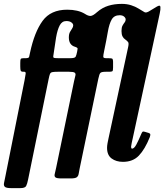

<svg xmlns="http://www.w3.org/2000/svg" viewBox="-56 -820 848 990"><path d="M242.5 -450Q222 -450 213.2 -448Q204.5 -446 201.5 -438.2Q198.5 -430.5 195 -413.5L89 105Q84.5 128 78.8 139Q73 150 48.5 150H1.5Q-24 150 -31 143.2Q-38 136.5 -35.2 123.2Q-32.5 110 -28.5 90.5L70.5 -405.5Q74.5 -428 76.2 -439Q78 -450 69 -450H65Q53.5 -450 51 -455Q48.5 -460 48.5 -478V-494.5Q48.5 -510.5 50.5 -515.2Q52.5 -520 66 -520H77Q92.5 -520 94.2 -526.8Q96 -533.5 99 -549Q121.5 -654.5 163.5 -712.2Q205.5 -770 290.5 -770Q346 -770 381 -749Q399 -737 411.2 -737.8Q423.5 -738.5 444.5 -757.5Q471 -780.5 502.2 -790.2Q533.5 -800 572.5 -800Q598.5 -800 620.2 -793Q642 -786 658 -776Q680.5 -762.5 689.2 -757.2Q698 -752 716.5 -764L752 -785.5Q770 -796.5 771.2 -784.2Q772.5 -772 767.5 -750L628 -105Q626.5 -98.5 623.2 -83.2Q620 -68 620 -64.5Q620 -53.5 625 -53.5Q635.5 -53.5 646.8 -74.2Q658 -95 672.5 -129.5Q676 -138 679 -140.5Q682 -143 690.5 -140.5L710.5 -134.5Q718.5 -132 719 -126.8Q719.5 -121.5 716 -112Q691 -50 660.2 -17.8Q629.5 14.5 578 14.5Q543 14.5 519.5 -2.8Q496 -20 496 -58Q496 -67.5 498.5 -81.8Q501 -96 503.5 -106.5L604.5 -576Q609 -596 605 -602.2Q601 -608.5 590.5 -616Q581 -622 575.8 -632.2Q570.5 -642.5 570.5 -660Q570.5 -678.5 575.8 -688Q581 -697.5 586.5 -704.2Q592 -711 592 -719.5Q592 -727.5 583.8 -734.5Q575.5 -741.5 561 -741.5Q532.5 -741.5 519.8 -719.2Q507 -697 500 -655.8Q493 -614.5 481 -557Q476 -534 476.5 -527Q477 -520 491 -520H495.5Q516.5 -520 521.5 -518.2Q526.5 -516.5 527 -501.5V-472Q527 -455.5 523.5 -452.8Q520 -450 506.5 -450H490Q467.5 -450 461.8 -444.2Q456 -438.5 451 -414L355 47.5Q351.5 65 349.5 76.8Q347.5 88.5 339.5 94.2Q331.5 100 308.5 100H260.5Q235.5 100 229.2 94Q223 88 226.5 75.8Q230 63.5 233.5 45L326 -402Q329.5 -419 332.5 -429.5Q335.5 -440 329.5 -445Q323.5 -450 299.5 -450ZM331.5 -578.5Q299 -587.5 299 -627Q299 -644.5 304.8 -655Q310.5 -665.5 316 -673.2Q321.5 -681 321.5 -689.5Q321.5 -697.5 312 -704.5Q302.5 -711.5 286 -711.5Q263.5 -711.5 251.8 -689Q240 -666.5 233.2 -627Q226.5 -587.5 219.5 -536Q216.5 -523 222.8 -521.5Q229 -520 244.5 -520H306.5Q330 -520 334 -527.5Q338 -535 341.5 -552.5Q343.5 -563 344.2 -568.5Q345 -574 331.5 -578.5Z"/></svg>

Font: Besley* Condensed Semi
Style: Italic
Weight: 600
Width: 3
Italic angle: -13°
Designer: Owen Earl
Foundry: indestructible type*
Version: Version 3.000; ttfautohint (v1.8.3)